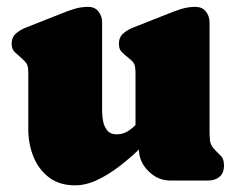

<svg xmlns="http://www.w3.org/2000/svg" viewBox="-20 -536 718 570"><path d="M202.6 14.2Q156.2 14.2 125.2 -9.5Q94.2 -33.2 79.1 -71.3Q64 -109.4 64 -151.4V-317.4Q64 -335.4 61 -343Q58.1 -350.6 44.4 -362.8Q33.7 -372.6 24.2 -381.1Q14.6 -389.6 14.6 -406.2Q14.6 -425.3 27.1 -436.3Q39.6 -447.3 55.7 -453.6L163.1 -496.1Q182.1 -503.9 201.4 -509.8Q220.7 -515.6 241.7 -515.6Q261.7 -515.6 272.5 -501.7Q283.2 -487.8 283.2 -469.2V-204.1Q283.2 -190.4 286.4 -174.8Q289.6 -159.2 298.8 -148.2Q308.1 -137.2 325.7 -137.2Q343.8 -137.2 357.4 -145.3Q371.1 -153.3 382.3 -165V-317.4Q382.3 -335.9 379.2 -344.5Q376 -353 360.8 -364.7Q349.6 -373.5 341.3 -381.8Q333 -390.1 333 -406.2Q333 -425.3 345.5 -436.3Q357.9 -447.3 374 -453.6L481.4 -496.1Q500.5 -503.9 519.8 -509.8Q539.1 -515.6 560.1 -515.6Q580.1 -515.6 591.1 -502Q602.1 -488.3 602.1 -469.2V-147Q602.1 -133.3 603.3 -119.9Q604.5 -106.4 614.3 -95.2Q626.5 -82 635.7 -73.2Q645 -64.5 645 -44.4Q645 -22.5 631.8 -11.2Q618.7 0 597.2 0H485.8Q448.7 0 420.7 -27.8Q392.6 -55.7 392.6 -92.3Q365.7 -66.4 334 -42Q302.2 -17.6 268.8 -1.7Q235.4 14.2 202.6 14.2Z"/></svg>

Font: Caprasimo
Style: Regular
Weight: 400
Designer: The DocRepair Project, Phaedra Charles, Flavia Zimbardi
Foundry: Google
Version: Version 1.001